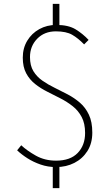

<svg xmlns="http://www.w3.org/2000/svg" viewBox="-20 -845 561 986"><path d="M268 13Q226 13 188.5 0Q151 -13 120.5 -32.5Q90 -52 68 -73L89 -99Q119 -71 164.5 -45.5Q210 -20 268 -20Q341 -20 379 -59.5Q417 -99 417 -162Q417 -211 399.5 -244Q382 -277 353.5 -299.5Q325 -322 291 -339.5Q257 -357 223 -374Q189 -391 160.5 -413.5Q132 -436 114.5 -468.5Q97 -501 97 -549Q97 -598 120 -636Q143 -674 182 -695.5Q221 -717 269 -717Q331 -717 368 -694.5Q405 -672 435 -640L412 -617Q381 -649 350.5 -666.5Q320 -684 267 -684Q208 -684 171 -646Q134 -608 134 -552Q134 -508 151.5 -479.5Q169 -451 197.5 -431Q226 -411 260 -394.5Q294 -378 328 -360Q362 -342 390.5 -317.5Q419 -293 436.5 -256Q454 -219 454 -164Q454 -109 429 -69.5Q404 -30 362 -8.5Q320 13 268 13ZM251 121V8H285V121ZM251 -697V-825H285V-697Z"/></svg>

Font: Shanggu Sans SC VF
Style: Regular
Weight: 250
Designer: GuiWonder
Version: Version 1.021